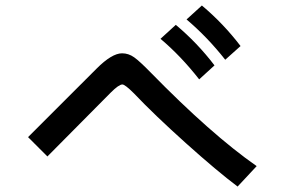

<svg xmlns="http://www.w3.org/2000/svg" viewBox="-20 -810 1040 698"><path d="M82 -311.5 331.1 -560.5Q386.7 -616.2 423.8 -616.2Q447.3 -616.2 467.8 -601.6Q488.3 -586.9 527.3 -546.9Q748 -321.3 913.1 -206.1L843.8 -131.8Q769.5 -187.5 655.3 -290Q541 -392.6 466.8 -470.7Q434.6 -502.9 424.8 -502.9Q412.1 -502.9 382.8 -473.6L152.3 -241.2ZM658.2 -739.3 713.9 -790Q792 -724.6 854.5 -642.6L798.8 -592.8Q734.4 -674.8 658.2 -739.3ZM563.5 -668.9 619.1 -719.7Q697.3 -654.3 759.8 -572.3L704.1 -521.5Q637.7 -606.4 563.5 -668.9Z"/></svg>

Font: Gothic A1 SemiBold
Style: Regular
Weight: 600
Version: Version 2.50